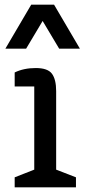

<svg xmlns="http://www.w3.org/2000/svg" viewBox="-20 -804 372 824"><path d="M306 0H43V-43L127 -76V-433H43V-493Q82 -512 133.5 -512Q185 -512 203 -487.5Q221 -463 221 -413V-76L306 -43ZM323 -595H234L163 -714L92 -595H3L114 -784H212Z"/></svg>

Font: Belgrano
Style: Regular
Weight: 400
Designer: Daniel Hernandez
Foundry: Daniel Hernndez
Version: Version 1.003